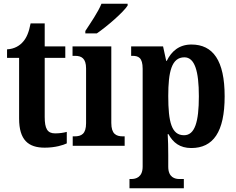

<svg xmlns="http://www.w3.org/2000/svg" viewBox="-20 -786 1272 1035"><path d="M221 10C279 10 321 -4 340 -13V-75C321 -70 300 -67 277 -67C235 -67 221 -93 221 -156V-474H332V-536H221V-660H145C136 -612 123 -583 106 -563C88 -541 59 -522 18 -520V-474H83V-147C83 -31 133 10 221 10Z M440 -619V-606H502C559 -645 646 -721 668 -756V-766H527C509 -721 468 -662 440 -619ZM372 0H652V-51H642C606 -51 580 -64 580 -123V-536H371V-485H384C419 -485 444 -472 444 -417V-122C444 -64 419 -51 382 -51H372Z M678 229H971V179H947C924 179 887 171 887 113V49C887 8 886 -30 884 -63H888C913 -17 950 12 1011 12C1129 12 1191 -74 1191 -267C1191 -460 1128 -546 1012 -546C945 -546 904 -509 879 -458H876L859 -536H687V-485H693C726 -485 749 -476 749 -415V112C749 170 712 179 688 179H678ZM972 -57C905 -57 887 -128 887 -268C887 -399 905 -477 974 -477C1030 -477 1052 -402 1052 -267C1052 -128 1030 -57 972 -57Z"/></svg>

Font: Noto Serif Sinhala Condensed
Style: Bold
Weight: 700
Width: 3
Designer: Jelle Bosma - Monotype Design Team
Foundry: Monotype Imaging Inc.
Version: Version 2.007